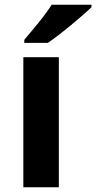

<svg xmlns="http://www.w3.org/2000/svg" viewBox="-20 -786 404 806"><path d="M227 0H78V-546H227ZM364 -756Q350 -742 327 -722Q304 -702 277.5 -680Q251 -658 225.5 -638.5Q200 -619 181 -606H82V-619Q98 -638 119.5 -663.5Q141 -689 162 -716.5Q183 -744 197 -766H364Z"/></svg>

Font: Noto Sans NKo Unjoined
Style: Bold
Weight: 700
Designer: Monotype Design Team
Foundry: Monotype Imaging Inc.
Version: Version 2.004